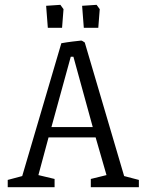

<svg xmlns="http://www.w3.org/2000/svg" viewBox="-20 -775 601 795"><path d="M12 -30 72 -46 234 -596Q256 -600 280.5 -603Q305 -606 316 -607Q320 -607 331 -599L494 -46L555 -30V0H356V-34L421 -50L376 -206H181L139 -50L206 -34V0H12ZM364 -249 284 -540H273L193 -249ZM171 -751 230 -755 243 -737 237 -660H178ZM320 -751 380 -755 393 -737 387 -660H327Z"/></svg>

Font: Grenze Light
Style: Regular
Weight: 300
Designer: Renata Polastri
Foundry: Omnibus-Type
Version: Version 1.002; ttfautohint (v1.8)